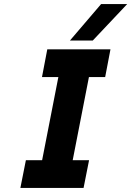

<svg xmlns="http://www.w3.org/2000/svg" viewBox="-20 -922 644 942"><path d="M164 -20 289 -660H439L314 -20ZM80 0 107 -136H417L390 0ZM186 -544 212 -680H522L496 -544ZM323 -723 476 -902H604L435 -723Z"/></svg>

Font: Teachers
Style: Italic
Weight: 400
Italic angle: -11°
Designer: Alfredo Marco Pradil, Chank Diesel
Version: Version 1.001